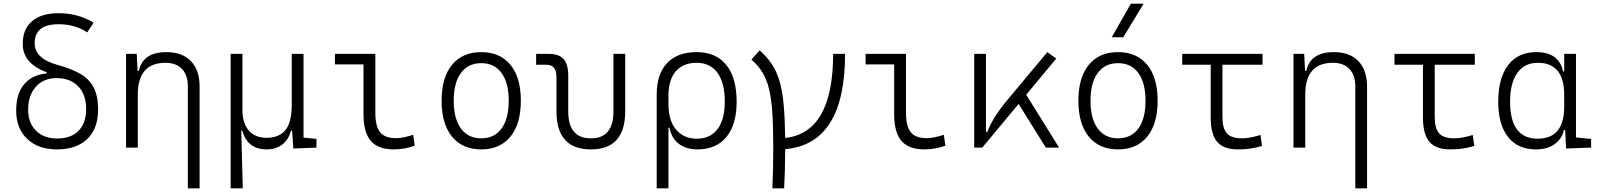

<svg xmlns="http://www.w3.org/2000/svg" viewBox="-20 -815 8829 1060"><path d="M294.4 9.8Q190.9 9.8 130.1 -48.1Q69.3 -106 69.3 -204.6Q69.3 -297.4 113 -349.6Q156.7 -401.9 237.3 -409.7V-416.5Q105.5 -464.4 105.5 -573.2Q105.5 -654.3 157.2 -698.2Q209 -742.2 303.2 -742.2Q410.2 -742.2 497.1 -689.9L461.4 -636.2Q394.5 -681.2 303.2 -681.2Q171.4 -681.2 171.4 -576.7Q171.4 -534.2 202.6 -504.2Q233.9 -474.1 300.8 -455.6Q371.1 -436.5 420.4 -409.2Q469.7 -381.8 495.6 -335Q521.5 -288.1 521.5 -209.5Q521.5 -105 461.9 -47.6Q402.3 9.8 294.4 9.8ZM295.4 -50.3Q371.6 -50.3 413.6 -92.8Q455.6 -135.3 455.6 -212.9Q455.6 -293 411.9 -338.4Q368.2 -383.8 291 -383.8Q220.7 -383.8 178 -335.9Q135.3 -288.1 135.3 -209.5Q135.3 -136.7 178.7 -93.5Q222.2 -50.3 295.4 -50.3Z M1017.1 224.6V-338.4Q1017.1 -400.9 984.4 -434.6Q951.7 -468.3 893.6 -468.3Q740.7 -468.3 740.7 -292.5V0H675.8V-517.6H734.9L739.7 -423.8H746.6Q768.6 -527.3 898.9 -527.3Q986.3 -527.3 1034.2 -477.5Q1082 -427.7 1082 -336.9V224.6Z M1452.1 9.8Q1346.2 9.8 1317.9 -93.3H1312L1320.3 224.6H1253.4V-517.6H1318.4V-210Q1318.4 -134.8 1353.5 -94.5Q1388.7 -54.2 1452.1 -54.2Q1520.5 -54.2 1555.7 -96.7Q1590.8 -139.2 1590.8 -239.3V-517.6H1655.8V-55.2L1727.1 -48.3V0L1599.6 4.9L1592.8 -93.3H1585.9Q1573.7 -43.9 1538.3 -17.1Q1502.9 9.8 1452.1 9.8Z M2153.8 9.8Q2066.9 9.8 2026.9 -37.4Q1986.8 -84.5 1986.8 -185.5V-459.5H1829.1V-517.6H2052.2V-190.4Q2052.2 -119.1 2078.1 -85.7Q2104 -52.2 2166.5 -52.2Q2204.1 -52.2 2261.2 -70.8L2269.5 -10.7Q2213.4 9.8 2153.8 9.8Z M2636.7 9.8Q2533.2 9.8 2475.6 -60.5Q2418 -130.9 2418 -258.8Q2418 -387.2 2475.6 -457.3Q2533.2 -527.3 2636.7 -527.3Q2740.2 -527.3 2797.9 -457.3Q2855.5 -387.2 2855.5 -258.8Q2855.5 -130.9 2797.9 -60.5Q2740.2 9.8 2636.7 9.8ZM2636.7 -51.3Q2709.5 -51.3 2749 -105.5Q2788.6 -159.7 2788.6 -258.8Q2788.6 -357.9 2749 -412.1Q2709.5 -466.3 2636.7 -466.3Q2564.5 -466.3 2524.7 -412.1Q2484.9 -357.9 2484.9 -258.8Q2484.9 -159.7 2524.7 -105.5Q2564.5 -51.3 2636.7 -51.3Z M3242.2 9.8Q3052.2 9.8 3052.2 -200.2V-389.2Q3052.2 -457.5 2997.6 -457.5H2939.9V-517.6H3009.3Q3065.9 -517.6 3091.6 -488.8Q3117.2 -460 3117.2 -397V-200.2Q3117.2 -51.3 3242.2 -51.3Q3366.7 -51.3 3366.7 -200.2V-517.6H3431.6V-200.2Q3431.6 9.8 3242.2 9.8Z M3830.6 9.8Q3769.5 9.8 3728.8 -20Q3688 -49.8 3676.3 -109.9H3670.4V224.6H3605.5V-292Q3605.5 -405.8 3662.6 -466.6Q3719.7 -527.3 3826.2 -527.3Q3932.6 -527.3 3989.7 -456.5Q4046.9 -385.7 4046.9 -253.9Q4046.9 -127.4 3990.5 -58.8Q3934.1 9.8 3830.6 9.8ZM3670.4 -240.7Q3670.4 -149.4 3712.6 -99.4Q3754.9 -49.3 3827.1 -49.3Q3901.4 -49.3 3941.4 -102.3Q3981.4 -155.3 3981.4 -253.9Q3981.4 -357.4 3941.2 -412.8Q3900.9 -468.3 3826.2 -468.3Q3751.5 -468.3 3710.9 -421.4Q3670.4 -374.5 3670.4 -287.6Z M4244.1 224.6Q4246.6 176.8 4247.8 119.4Q4249 62 4249 -4.9Q4249 -117.2 4243.7 -195.1Q4238.3 -272.9 4225.1 -326.2Q4211.9 -379.4 4188.2 -417Q4164.6 -454.6 4128.4 -486.3L4173.8 -537.1Q4213.9 -501.5 4240.7 -461.7Q4267.6 -421.9 4283.4 -367.9Q4299.3 -314 4306.4 -237.8Q4313.5 -161.6 4314.9 -53.2Q4579.6 -82.5 4579.6 -517.6H4645.5Q4645.5 -19.5 4314.9 8.3Q4314.5 133.3 4309.1 224.6Z M5083.5 9.8Q4996.6 9.8 4956.5 -37.4Q4916.5 -84.5 4916.5 -185.5V-459.5H4758.8V-517.6H4981.9V-190.4Q4981.9 -119.1 5007.8 -85.7Q5033.7 -52.2 5096.2 -52.2Q5133.8 -52.2 5190.9 -70.8L5199.2 -10.7Q5143.1 9.8 5083.5 9.8Z M5358.4 0V-517.6H5423.3V-86.9H5431.2Q5447.3 -130.9 5476.1 -175.3Q5504.9 -219.7 5549.3 -272.5L5762.2 -527.3L5811.5 -491.7L5645.5 -292L5827.1 0H5753.9L5603.5 -241.2L5402.8 0Z M6152.3 9.8Q6048.8 9.8 5991.2 -60.5Q5933.6 -130.9 5933.6 -258.8Q5933.6 -387.2 5991.2 -457.3Q6048.8 -527.3 6152.3 -527.3Q6255.9 -527.3 6313.5 -457.3Q6371.1 -387.2 6371.1 -258.8Q6371.1 -130.9 6313.5 -60.5Q6255.9 9.8 6152.3 9.8ZM6152.3 -51.3Q6225.1 -51.3 6264.6 -105.5Q6304.2 -159.7 6304.2 -258.8Q6304.2 -357.9 6264.6 -412.1Q6225.1 -466.3 6152.3 -466.3Q6080.1 -466.3 6040.3 -412.1Q6000.5 -357.9 6000.5 -258.8Q6000.5 -159.7 6040.3 -105.5Q6080.1 -51.3 6152.3 -51.3ZM6117.7 -609.4 6223.6 -794.9H6293.9L6181.6 -609.4Z M6814.9 9.8Q6735.4 9.8 6699.7 -32Q6664.1 -73.7 6664.1 -166.5V-457.5H6506.8V-517.6H6950.2V-457.5H6729V-168.5Q6729 -106.9 6753.2 -79.1Q6777.3 -51.3 6837.9 -51.3Q6877.4 -51.3 6939 -69.8L6947.3 -9.3Q6913.1 1 6882.1 5.4Q6851.1 9.8 6814.9 9.8Z M7462.4 224.6V-338.4Q7462.4 -400.9 7429.7 -434.6Q7397 -468.3 7338.9 -468.3Q7186 -468.3 7186 -292.5V0H7121.1V-517.6H7180.2L7185.1 -423.8H7191.9Q7213.9 -527.3 7344.2 -527.3Q7431.6 -527.3 7479.5 -477.5Q7527.3 -427.7 7527.3 -336.9V224.6Z M7986.8 9.8Q7907.2 9.8 7871.6 -32Q7835.9 -73.7 7835.9 -166.5V-457.5H7678.7V-517.6H8122.1V-457.5H7900.9V-168.5Q7900.9 -106.9 7925 -79.1Q7949.2 -51.3 8009.8 -51.3Q8049.3 -51.3 8110.8 -69.8L8119.1 -9.3Q8085 1 8054 5.4Q8022.9 9.8 7986.8 9.8Z M8459.5 9.8Q8360.4 9.8 8305.9 -58.3Q8251.5 -126.5 8251.5 -253.9Q8251.5 -384.3 8306.4 -455.8Q8361.3 -527.3 8461.9 -527.3Q8526.9 -527.3 8563.5 -498.8Q8600.1 -470.2 8609.4 -420.4H8615.7V-517.6H8680.7V-56.2L8764.2 -47.9V0L8626 4.9L8621.1 -97.2H8613.8Q8606 -52.7 8565.7 -21.5Q8525.4 9.8 8459.5 9.8ZM8615.7 -226.1V-291.5Q8615.7 -468.3 8470.2 -468.3Q8396.5 -468.3 8356.7 -412.1Q8316.9 -356 8316.9 -253.9Q8316.9 -49.3 8469.2 -49.3Q8615.7 -49.3 8615.7 -226.1Z"/></svg>

Font: Cascadia Code NF Light
Style: Regular
Weight: 300
Monospace: yes
Designer: Aaron Bell
Foundry: Saja Typeworks
Version: Version 2404.023; ttfautohint (v1.8.4)